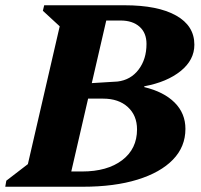

<svg xmlns="http://www.w3.org/2000/svg" viewBox="-47 -710 764 730"><path d="M-27 0 -23 -23 59 -86 180 -610 116 -669 121 -690H426Q553 -690 622.5 -651Q692 -612 692 -540Q692 -482 640 -440Q588 -398 502 -382L501 -379Q576 -361 617 -320Q658 -279 658 -220Q658 -152 610.5 -103Q563 -54 475.5 -27Q388 0 268 0ZM411 -632H357L302 -394L400 -400Q450 -406 480 -445.5Q510 -485 510 -543Q510 -585 483.5 -608.5Q457 -632 411 -632ZM345 -335H288L224 -58H265Q361 -58 417.5 -101Q474 -144 474 -218Q474 -271 439 -303Q404 -335 345 -335Z"/></svg>

Font: Platypi
Style: Bold Italic
Weight: 700
Italic angle: -13°
Designer: David Sargent
Foundry: Bolt Cutter Type
Version: Version 1.200; ttfautohint (v1.8.4.7-5d5b)